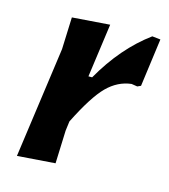

<svg xmlns="http://www.w3.org/2000/svg" viewBox="-79 -533 529 602"><g transform="rotate(15 185.0 -232.5)"><path d="M206 -469 182 -295H194Q256 -404 343 -468L370 -465L349 -309L338 -304L319 -307Q275 -302 240.5 -267.5Q206 -233 161 -143L157 -112L153 -5L30 4L80 -356L84 -460Z"/></g></svg>

Font: Alegreya Sans SC
Style: Bold Italic
Weight: 700
Italic angle: -7°
Designer: Juan Pablo del Peral
Foundry: Huerta Tipografica
Version: Version 2.007